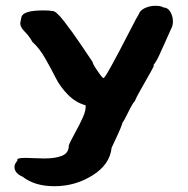

<svg xmlns="http://www.w3.org/2000/svg" viewBox="-20 -471 649 664"><path d="M30 106Q30 96 40 85Q38 79 45 77Q52 75 68 75Q76 75 99 76Q122 77 134 77Q172 77 195 67.5Q218 58 218 32Q222 20 239 -10.5Q256 -41 267 -66Q278 -91 276 -107Q242 -116 215 -143.5Q188 -171 173 -201Q158 -231 137 -268Q116 -305 92 -326Q82 -345 66 -361Q50 -377 50 -390Q50 -393 54 -411Q58 -435 130 -435Q152 -435 160 -433H162Q174 -433 202 -397Q230 -361 262 -313.5Q294 -266 300 -257Q300 -251 317 -226Q334 -201 338 -201Q342 -201 367 -246.5Q392 -292 424 -354.5Q456 -417 460 -422Q464 -435 481 -443Q498 -451 518 -451Q536 -451 546 -445Q560 -445 569 -430Q578 -415 578 -397Q578 -382 572 -372Q568 -363 554 -331.5Q540 -300 530 -278.5Q520 -257 510 -245H512Q514 -245 500 -220Q486 -195 468 -163.5Q450 -132 446 -121Q438 -113 423 -82Q408 -51 404 -48Q404 -45 397 -28Q390 -11 380 10Q370 31 366 40Q360 98 300 135.5Q240 173 168 173Q100 173 58 140Q30 128 30 106Z"/></svg>

Font: NaniFont Regular
Style: Regular
Weight: 400
Designer: Nanigashitei
Version: Version 1.036